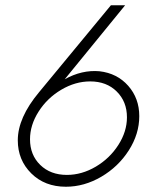

<svg xmlns="http://www.w3.org/2000/svg" viewBox="-20 -710 613 737"><path d="M232.9 6.8Q151.9 6.8 100.1 -44.4Q48.3 -95.7 48.3 -171.4Q48.3 -258.3 129.9 -356L405.8 -689.9H460.4L228.5 -405.8Q294.4 -442.4 361.8 -436.5Q429.7 -428.7 472.2 -380.6Q514.6 -332.5 514.6 -264.2Q514.6 -195.8 474.4 -132.8Q434.1 -69.8 368.7 -31.5Q303.2 6.8 232.9 6.8ZM236.8 -38.6Q293.9 -38.6 347.7 -70.3Q401.4 -102.1 434.3 -153.6Q467.3 -205.1 467.3 -259.8Q467.3 -319.8 428.2 -358.6Q389.2 -397.5 326.2 -397.5Q269 -397.5 215.1 -365.5Q161.1 -333.5 128.2 -281.7Q95.2 -230 95.2 -175.3Q95.2 -115.2 134.5 -76.9Q173.8 -38.6 236.8 -38.6Z"/></svg>

Font: HK Grotesk Light Legacy Italic
Style: Regular
Weight: 300
Italic angle: -13°
Designer: Alfredo Marco Pradil
Foundry: Hanken Design Co.
Version: Version 2.022;PS 002.022;hotconv 1.0.88;makeotf.lib2.5.64775